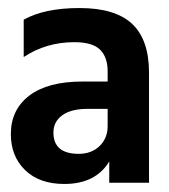

<svg xmlns="http://www.w3.org/2000/svg" viewBox="-20 -847 421 478"><path d="M176 -464Q208 -464 228 -483.5Q248 -503 248 -533V-576H198Q157 -576 135 -560Q113 -544 113 -517Q113 -464 176 -464ZM252 -445Q218 -389 140 -389Q78 -389 42.5 -423.5Q7 -458 7 -513Q7 -574 53 -609Q99 -644 185 -644H248V-669Q248 -705 229 -723.5Q210 -742 165 -742Q95 -742 39 -705V-798Q91 -827 178 -827Q267 -827 309 -787.5Q351 -748 351 -666V-392H252Z"/></svg>

Font: Hind Siliguri SemiBold
Style: Regular
Weight: 600
Designer: Jyotish Sonowal
Foundry: Indian Type Foundry
Version: Version 1.001;PS 1.0;hotconv 1.0.86;makeotf.lib2.5.63406; tt